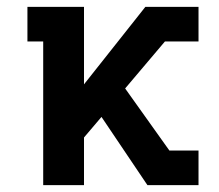

<svg xmlns="http://www.w3.org/2000/svg" viewBox="-20 -540 640 560"><path d="M106 0V-419H60V-520H225V-294L404 -520H559V-419H461L345 -282L474 -101H559V0H410L276 -199L225 -139V0Z"/></svg>

Font: Iosevka Etoile
Style: Bold
Weight: 700
Designer: Belleve Invis
Foundry: Belleve Invis
Version: Version 28.1.0; ttfautohint (v1.8.4)